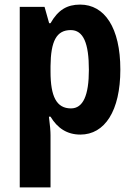

<svg xmlns="http://www.w3.org/2000/svg" viewBox="-20 -642 580 836"><path d="M329 -622C272 -622 233 -599 200 -541H194L174 -612H66V174H200V-53C200 -70 198 -96 193 -134H200C230 -84 272 -56 330 -56C436 -56 504 -159 504 -339C504 -522 435 -622 329 -622ZM288 -511C343 -511 367 -454 367 -338C367 -227 342 -170 289 -170C226 -170 200 -222 200 -330V-354C201 -463 226 -511 288 -511Z"/></svg>

Font: Noto Sans Malayalam UI Condensed
Style: Bold
Weight: 700
Width: 3
Designer: Jelle Bosma - Monotype Design Team
Foundry: Monotype Imaging Inc.
Version: Version 2.104